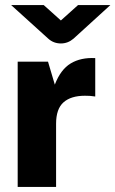

<svg xmlns="http://www.w3.org/2000/svg" viewBox="-20 -740 457 760"><path d="M50 0V-496H170L197 -405Q220 -465 260 -489Q300 -513 357 -510V-358Q345 -360 336 -360.5Q327 -361 316 -361Q261 -361 231.5 -335Q202 -309 202 -250V0ZM221 -568Q192 -568 171 -587L24 -720H153L221 -659L289 -720H417L271 -587Q249 -568 221 -568Z"/></svg>

Font: Atkinson Hyperlegible
Style: Bold
Weight: 700
Designer: Elliott Scott, Megan Eiswerth, Linus Boman, Theodore Petrosky
Foundry: Braille Institute
Version: Version 1.006; ttfautohint (v1.8.3)